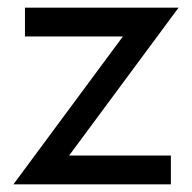

<svg xmlns="http://www.w3.org/2000/svg" viewBox="-20 -480 500 500"><path d="M300 -385 15 0H425V-75H160L445 -460H45V-385Z"/></svg>

Font: Jost
Style: Regular
Weight: 400
Version: Version 3.710